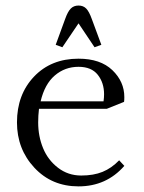

<svg xmlns="http://www.w3.org/2000/svg" viewBox="-20 -663 519 690"><path d="M41 -223.1Q41 -323.2 102.3 -387.7Q163.6 -452.1 262.2 -452.1Q340.8 -452.1 383.8 -410.9Q426.8 -369.6 426.8 -314Q426.8 -302.7 425.8 -296.9L363.8 -272H120.1Q117.2 -247.6 117.2 -223.1Q117.2 -173.3 134.8 -130.6Q152.3 -87.9 188.5 -60.1Q224.6 -32.2 272 -32.2Q316.4 -32.2 348.6 -45.4Q380.9 -58.6 408.2 -86.9L426.8 -66.9Q362.3 6.8 262.2 6.8Q166 6.8 103.5 -60.3Q41 -127.4 41 -223.1ZM126 -298.8H352.1Q354 -312.5 354 -324.2Q354 -365.7 331.3 -394.3Q308.6 -422.9 262.2 -422.9Q213.4 -422.9 177 -391.8Q140.6 -360.8 126 -298.8ZM180.2 -502 213.9 -594.2Q223.6 -621.6 234.4 -632.3Q245.1 -643.1 262.2 -643.1Q279.3 -643.1 289.8 -632.3Q300.3 -621.6 310.1 -594.2L344.2 -502L319.8 -493.2L262.2 -579.1L204.1 -493.2Z"/></svg>

Font: Dihjauti S
Style: Regular
Weight: 400
Designer: T. Christopher White
Version: Version 3.0.0